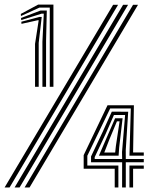

<svg xmlns="http://www.w3.org/2000/svg" viewBox="-77 -821 669 841"><path d="M141 -440.8V-787.8H96L14.8 -750.8L14.2 -760L90 -800.8H157V-440.8ZM108.8 -440.8V-637.8L114.8 -761.2H105.2L16 -733.2L15.2 -742.2L100.2 -774.8H128L124.8 -642.2V-440.8ZM76.5 -440.8V-628.8L92.5 -732.2L89 -732.5L17 -716.5L16.5 -725.8L95.5 -746.8H105.8L92.5 -633.2V-440.8ZM-13 0 462.2 -800H484L8.8 0ZM-56.8 0 418.5 -800H440.2L-35 0ZM30.8 0 505.8 -800H527.5L52.5 0ZM425.5 0V-81.8H289.5V-141.5L394 -360H509.5L506 -153.2H552.8V-139H490L496 -345.8H405.5L305.5 -138.8V-96H441.5V0ZM457.8 0 458 -110.2H321.8V-135.8L372.2 -242.2L412.8 -332L484.5 -331.5L473.8 -163.2L474 -124.5H552.8V-110.2H474V0ZM337.8 -124.5H458L457.5 -155L471 -317.2H422L385 -232.8L337.8 -132.8ZM356.2 -139 394.2 -227 427.2 -303H460L445 -175L442.5 -139ZM379.8 -153H427.5L430.5 -180.8L446.8 -289.5H435.2L401.2 -208ZM490 0V-96H552.8V-81.8H506V0Z"/></svg>

Font: Big Shoulders Inline Text
Style: Bold
Weight: 700
Designer: Patric King
Foundry: XO Type Co
Version: Version 1.000